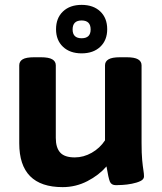

<svg xmlns="http://www.w3.org/2000/svg" viewBox="-20 -760 665 788"><path d="M237 8Q59 8 59 -172V-492Q59 -508 73 -516.5Q87 -525 120 -525H148Q180 -525 194.5 -516.5Q209 -508 209 -492V-194Q209 -154 227 -134Q245 -114 287 -114Q323 -114 356.5 -133Q390 -152 411 -184V-492Q411 -508 425.5 -516.5Q440 -525 472 -525H500Q532 -525 546.5 -516.5Q561 -508 561 -492V-174Q561 -130 563.5 -103.5Q566 -77 568.5 -62Q571 -47 571 -36Q571 -24 556.5 -17Q542 -10 521.5 -6Q501 -2 482.5 -1Q464 0 456 0Q437 0 431 -14.5Q425 -29 417 -77Q386 -41 338.5 -16.5Q291 8 237 8ZM315 -541Q267 -541 238.5 -568Q210 -595 210 -640Q210 -686 238.5 -713Q267 -740 315 -740Q363 -740 391.5 -713Q420 -686 420 -640Q420 -595 391.5 -568Q363 -541 315 -541ZM315 -603Q352 -603 352 -639Q352 -676 315 -676Q278 -676 278 -639Q278 -603 315 -603Z"/></svg>

Font: Asap Semi Expanded
Style: Bold
Weight: 700
Width: 6
Designer: Pablo Cosgaya
Foundry: Omnibus-Type
Version: Version 3.001; ttfautohint (v1.8.4.7-5d5b)